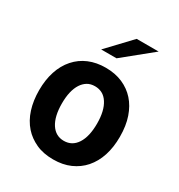

<svg xmlns="http://www.w3.org/2000/svg" viewBox="-185 -904 972 1042"><g transform="rotate(30 301.0 -382.5)"><path d="M367.2 -779.3H504.9L325.2 -633.3H229ZM301.3 14.2Q238.8 14.2 192.9 -7.1Q147 -28.3 116.2 -63Q82 -101.6 64.9 -155.3Q47.9 -209 47.9 -273.4Q47.9 -338.9 65.2 -391.8Q82.5 -444.8 116.2 -482.9Q149.9 -521 196.5 -540.5Q243.2 -560.1 300.8 -560.1Q360.8 -560.1 407.2 -539.8Q453.6 -519.5 485.8 -483.4Q518.1 -447.3 536.1 -394.8Q554.2 -342.3 554.2 -272.9Q554.2 -207.5 537.1 -154.8Q520 -102.1 486.3 -63.5Q454.1 -26.9 407.5 -6.3Q360.8 14.2 301.3 14.2ZM300.8 -102.1Q352.5 -102.1 381.8 -147Q411.1 -192.4 411.1 -273.4Q411.1 -353.5 381.8 -398.9Q366.7 -422.4 346.2 -433.1Q325.7 -443.8 300.8 -443.8Q273.4 -443.8 253.7 -431.9Q233.9 -419.9 220.2 -398.9Q190.9 -353.5 190.9 -273.4Q190.9 -192.4 220.2 -147Q249.5 -102.1 300.8 -102.1Z"/></g></svg>

Font: Hack
Style: Bold
Weight: 700
Monospace: yes
Designer: Christopher Simpkins
Foundry: Christopher Simpkins
Version: Version 2.017